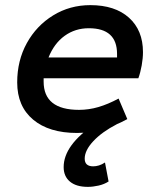

<svg xmlns="http://www.w3.org/2000/svg" viewBox="-20 -506 620 748"><path d="M322 222Q277 222 252.5 201.5Q228 181 228 145Q228 59 350 -23L435 -22Q377 8 343.5 44Q310 80 310 112Q310 142 343 142Q354 142 365.5 138.5Q377 135 389 127L403 201Q386 212 364 217Q342 222 322 222ZM280 12Q171 12 109 -40Q47 -92 47 -185Q47 -270 84.5 -338Q122 -406 187 -446Q252 -486 332 -486Q428 -486 482.5 -437Q537 -388 537 -303Q537 -279 532 -251Q527 -223 519 -201H150V-188Q150 -78 288 -78Q326 -78 363.5 -89Q401 -100 442 -122L476 -42Q377 12 280 12ZM169 -282H436V-296Q436 -346 408.5 -371Q381 -396 326 -396Q273 -396 232 -366.5Q191 -337 169 -282Z"/></svg>

Font: Sometype Mono SemiBold
Style: Italic
Weight: 600
Italic angle: -12°
Designer: Ryoichi Tsunekawa
Foundry: Dharma Type
Version: Version 1.001